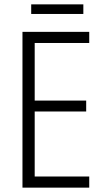

<svg xmlns="http://www.w3.org/2000/svg" viewBox="-20 -953 480 880"><path d="M362 -933H123V-889H362ZM389 -93V-144H139V-442H375V-492H139V-756H389V-807H83V-93Z"/></svg>

Font: Noto Sans Kannada UI Condensed Light
Style: Regular
Weight: 300
Width: 3
Designer: Jelle Bosma - Monotype Design Team
Foundry: Monotype Imaging Inc.
Version: Version 2.005